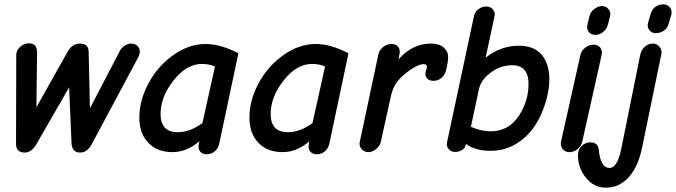

<svg xmlns="http://www.w3.org/2000/svg" viewBox="-20 -696 3119 886"><path d="M94 8Q54 8 54 -33L55 -443Q55 -463 73 -479.5Q91 -496 113 -496Q151 -496 151 -455L148 -201L293 -459Q314 -495 349 -495Q388 -495 389 -459L395 -196L531 -457Q539 -474 554.5 -484.5Q570 -495 586 -495Q603 -495 614 -484.5Q625 -474 625 -458Q625 -446 617 -430L403 -30Q382 8 350 8Q312 8 310 -37L299 -293L147 -29Q125 8 94 8Z M776 6Q706 6 664.5 -37Q623 -80 623 -153Q623 -233 665.5 -312Q708 -391 780 -442Q852 -493 929 -493Q998 -493 1080 -450L992 -34Q987 -11 971 2.5Q955 16 934 16Q914 16 903.5 3Q893 -10 897 -30L900 -44Q841 6 776 6ZM800 -86Q857 -86 914 -128L972 -389Q945 -401 912 -401Q841 -401 781 -325Q721 -249 721 -170Q721 -86 800 -86Z M1284 6Q1214 6 1172.5 -37Q1131 -80 1131 -153Q1131 -233 1173.5 -312Q1216 -391 1288 -442Q1360 -493 1437 -493Q1506 -493 1588 -450L1500 -34Q1495 -11 1479 2.5Q1463 16 1442 16Q1422 16 1411.5 3Q1401 -10 1405 -30L1408 -44Q1349 6 1284 6ZM1308 -86Q1365 -86 1422 -128L1480 -389Q1453 -401 1420 -401Q1349 -401 1289 -325Q1229 -249 1229 -170Q1229 -86 1308 -86Z M1680 6Q1661 6 1648.5 -8.5Q1636 -23 1640 -40L1726 -445Q1730 -465 1748 -479Q1766 -493 1786 -493Q1808 -493 1817.5 -480Q1827 -467 1824 -449L1819 -422Q1883 -495 1969 -495Q2006 -495 2027 -477Q2048 -459 2048 -433Q2048 -408 2037 -367Q2032 -349 2016.5 -336Q2001 -323 1981 -323Q1963 -323 1953 -332Q1943 -341 1943 -355Q1943 -362 1946.5 -373Q1950 -384 1950 -388Q1950 -400 1935 -400Q1914 -400 1881.5 -379Q1849 -358 1826 -334Q1793 -301 1782 -244L1737 -40Q1733 -22 1715.5 -8Q1698 6 1680 6Z M2080 5Q2061 5 2050 -8.5Q2039 -22 2043 -40L2167 -621Q2171 -641 2187.5 -653.5Q2204 -666 2224 -666Q2244 -666 2255 -652Q2266 -638 2262 -621L2221 -430Q2291 -485 2374 -485Q2445 -485 2480 -443Q2515 -401 2515 -329Q2515 -280 2497.5 -223Q2480 -166 2453 -123Q2417 -66 2363 -33Q2309 0 2244 0Q2173 0 2130 -32L2128 -24Q2125 -11 2111 -3Q2097 5 2080 5ZM2245 -90Q2328 -90 2376 -164Q2419 -232 2419 -308Q2419 -395 2343 -395Q2291 -395 2245.5 -362Q2200 -329 2190 -284L2153 -111Q2200 -90 2245 -90Z M2727 -535Q2708 -535 2697 -549Q2686 -563 2691 -584L2700 -621Q2704 -640 2722 -654Q2740 -668 2758 -668Q2777 -668 2788.5 -653Q2800 -638 2795 -620L2785 -582Q2780 -562 2763.5 -548.5Q2747 -535 2727 -535ZM2569 -43 2658 -441Q2662 -461 2680 -475.5Q2698 -490 2718 -490Q2739 -490 2750 -476Q2761 -462 2756 -441L2667 -43Q2663 -23 2645.5 -8.5Q2628 6 2608 6Q2588 6 2576.5 -8.5Q2565 -23 2569 -43Z M3006 -543Q2987 -543 2976 -557.5Q2965 -572 2971 -593L2984 -636Q2989 -653 3005 -664.5Q3021 -676 3040 -676Q3062 -676 3072.5 -660Q3083 -644 3077 -625L3064 -582Q3059 -565 3042.5 -554Q3026 -543 3006 -543ZM2776 170Q2721 170 2684 124.5Q2647 79 2647 19Q2647 -6 2664 -22.5Q2681 -39 2704 -39Q2740 -39 2743 -5Q2751 79 2793 79Q2829 79 2847 -10L2935 -446Q2940 -467 2956 -481Q2972 -495 2993 -495Q3011 -495 3023.5 -479.5Q3036 -464 3032 -447L2943 -15Q2925 73 2881.5 121.5Q2838 170 2776 170Z"/></svg>

Font: Comic Neue
Style: Bold Italic
Weight: 700
Italic angle: -12°
Designer: Craig Rozynski
Foundry: Craig Rozynski
Version: Version 2.003